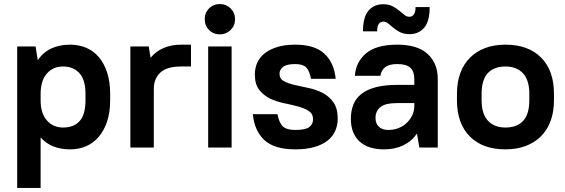

<svg xmlns="http://www.w3.org/2000/svg" viewBox="-20 -730 2796 950"><path d="M327 9Q233 9 181 -50V200H65V-500H156L167 -432Q193 -471 233.5 -490Q274 -509 327 -509Q370 -509 406.5 -493.5Q443 -478 469 -447.5Q495 -417 510 -371.5Q525 -326 525 -266V-234Q525 -174 510 -129Q495 -84 468.5 -53Q442 -22 406 -6.5Q370 9 327 9ZM292 -99Q345 -99 374 -131Q403 -163 403 -234V-266Q403 -335 373 -368Q343 -401 292 -401Q244 -401 213.5 -368Q183 -335 181 -272V-234Q181 -168 212.5 -133.5Q244 -99 292 -99Z M625 -500H716L725 -444Q751 -476 789.5 -492.5Q828 -509 875 -509H925V-401H875Q806 -401 773.5 -371Q741 -341 741 -290V0H625Z M1010 -500H1126V0H1010ZM1068 -560Q1036 -560 1014.5 -581.5Q993 -603 993 -635Q993 -667 1014.5 -688.5Q1036 -710 1068 -710Q1099 -710 1121 -688.5Q1143 -667 1143 -635Q1143 -603 1121 -581.5Q1099 -560 1068 -560Z M1441 9Q1338 9 1288.5 -36.5Q1239 -82 1231 -165H1353Q1361 -122 1379.5 -104.5Q1398 -87 1441 -87Q1492 -87 1510.5 -101.5Q1529 -116 1529 -140Q1529 -167 1507.5 -181Q1486 -195 1454 -203.5Q1422 -212 1385 -219.5Q1348 -227 1316 -242.5Q1284 -258 1262.5 -285.5Q1241 -313 1241 -362Q1241 -393 1253 -420Q1265 -447 1290 -466.5Q1315 -486 1352.5 -497.5Q1390 -509 1441 -509Q1537 -509 1585 -464.5Q1633 -420 1641 -340H1519Q1511 -381 1494.5 -397Q1478 -413 1441 -413Q1398 -413 1380.5 -399Q1363 -385 1363 -365Q1363 -340 1384.5 -328.5Q1406 -317 1438 -309.5Q1470 -302 1507 -294.5Q1544 -287 1576 -270.5Q1608 -254 1629.5 -224Q1651 -194 1651 -143Q1651 -110 1638.5 -82Q1626 -54 1600.5 -34Q1575 -14 1535.5 -2.5Q1496 9 1441 9Z M1881 9Q1800 9 1758 -31Q1716 -71 1716 -142Q1716 -181 1728.5 -212.5Q1741 -244 1768.5 -265.5Q1796 -287 1839.5 -298.5Q1883 -310 1946 -310H2030V-340Q2030 -376 2010.5 -394.5Q1991 -413 1946 -413Q1904 -413 1885 -397Q1866 -381 1862 -355H1736Q1740 -422 1790.5 -465.5Q1841 -509 1946 -509Q2046 -509 2096 -463Q2146 -417 2146 -340V0H2055L2043 -69Q2017 -31 1975.5 -11Q1934 9 1881 9ZM1901 -87Q1929 -87 1952.5 -96.5Q1976 -106 1993 -122.5Q2010 -139 2020 -160Q2030 -181 2030 -205V-220H1946Q1886 -220 1862 -200Q1838 -180 1838 -146Q1838 -119 1854.5 -103Q1871 -87 1901 -87ZM2006 -561Q1979 -561 1960 -570.5Q1941 -580 1927 -592Q1913 -604 1901 -613.5Q1889 -623 1876 -623Q1863 -623 1854.5 -612Q1846 -601 1846 -575H1776Q1776 -646 1803.5 -677.5Q1831 -709 1876 -709Q1903 -709 1921.5 -699.5Q1940 -690 1954.5 -678Q1969 -666 1980.5 -656.5Q1992 -647 2006 -647Q2019 -647 2027.5 -658Q2036 -669 2036 -695H2106Q2106 -624 2078.5 -592.5Q2051 -561 2006 -561Z M2481 9Q2368 9 2304.5 -55Q2241 -119 2241 -234V-266Q2241 -323 2257.5 -368Q2274 -413 2305.5 -444.5Q2337 -476 2381 -492.5Q2425 -509 2481 -509Q2594 -509 2657.5 -445Q2721 -381 2721 -266V-234Q2721 -177 2704.5 -132Q2688 -87 2656.5 -55.5Q2625 -24 2580.5 -7.5Q2536 9 2481 9ZM2481 -99Q2538 -99 2568.5 -132Q2599 -165 2599 -234V-266Q2599 -334 2567.5 -367.5Q2536 -401 2481 -401Q2424 -401 2393.5 -368Q2363 -335 2363 -266V-234Q2363 -166 2394.5 -132.5Q2426 -99 2481 -99Z"/></svg>

Font: Retni Sans
Style: Bold
Weight: 700
Designer: Vitaly Kuzmin
Foundry: ParaType Ltd.
Version: Version 1.00;March 2, 2019;FontCreator 11.5.0.2425 64-bit; t